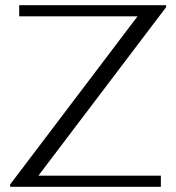

<svg xmlns="http://www.w3.org/2000/svg" viewBox="-20 -720 679 740"><path d="M19 -9 510 -657H54V-700H620V-692L128 -43H600V0H19Z"/></svg>

Font: Fahkwang Light
Style: Regular
Weight: 300
Version: Version 1.000; ttfautohint (v1.6)